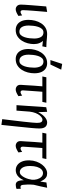

<svg xmlns="http://www.w3.org/2000/svg" viewBox="948 -1676 956 2893"><g transform="rotate(90 1426.5 -230.0)"><path d="M119.9 11.8Q92.6 11.8 71.3 -7.8Q49.9 -27.5 49.9 -67Q49.9 -88 52.4 -128Q54.9 -168 59 -220.7Q63.1 -273.4 67.9 -332Q72.6 -390.5 77.7 -448L160.1 -461.8Q156.1 -410.6 151.2 -356Q146.3 -301.4 142.6 -251Q138.9 -200.7 136.1 -160.6Q133.4 -120.4 133.4 -98.2Q133.4 -78.5 141.2 -69.8Q149.1 -61.1 160.1 -61.1Q169.9 -61.1 184.1 -67.7Q198.3 -74.3 212.7 -85L220.3 -28.7Q188.4 -8.7 164.6 1.6Q140.8 11.8 119.9 11.8Z M430.7 11.8Q387.6 11.8 353.3 -9.6Q318.9 -31.1 299.3 -74.2Q279.7 -117.2 279.7 -180.9Q279.7 -229.9 292.1 -279.3Q304.5 -328.7 330.7 -370Q356.9 -411.4 397.6 -436.6Q438.4 -461.8 495.4 -461.8Q523.7 -461.8 550.4 -458.7Q577.1 -455.5 610.3 -452.8Q643.5 -450 691.2 -449.5L678.4 -389L596.2 -398.5Q614.6 -381 629.7 -345.4Q644.7 -309.7 644.7 -261.1Q644.7 -216.7 632.3 -169.1Q619.9 -121.6 593.6 -80.6Q567.3 -39.6 527.2 -13.9Q487.1 11.8 430.7 11.8ZM457.3 -43.6Q489.4 -43.6 509.6 -66Q529.8 -88.4 541.2 -123.4Q552.6 -158.5 556.8 -196.5Q561 -234.5 561 -266Q561 -327.8 538.8 -367Q516.6 -406.2 468.8 -406.2Q436.8 -406.2 416.2 -383.2Q395.6 -360.3 384.6 -325.1Q373.5 -289.8 369.3 -251.8Q365.1 -213.7 365.1 -184.3Q365.1 -117.7 388.3 -80.6Q411.5 -43.6 457.3 -43.6Z M869.7 11.8Q826.6 11.8 792.3 -9.6Q757.9 -31.1 738.3 -74.2Q718.7 -117.2 718.7 -180.9Q718.7 -229.9 731.5 -279.3Q744.3 -328.7 770.9 -370Q797.4 -411.4 838.1 -436.6Q878.8 -461.8 933.7 -461.8Q977.8 -461.8 1011.7 -440.4Q1045.6 -418.9 1065.1 -376Q1084.7 -333 1084.7 -269.1Q1084.7 -220.1 1072 -170.7Q1059.4 -121.3 1032.8 -80Q1006.3 -38.6 966 -13.4Q925.8 11.8 869.7 11.8ZM896.3 -43.8Q928.4 -43.8 948.6 -66.5Q968.8 -89.2 980.2 -124.3Q991.6 -159.5 995.8 -197.5Q1000 -235.5 1000 -266Q1000 -327 977.3 -366.6Q954.5 -406.2 907.8 -406.2Q875.8 -406.2 855.2 -383Q834.6 -359.8 823.6 -324.2Q812.5 -288.5 808.3 -250.6Q804.1 -212.7 804.1 -184Q804.1 -117.2 828.3 -80.5Q852.6 -43.8 896.3 -43.8ZM885.5 -511.1 943.5 -688.3 1030.1 -673.8 952.4 -511.1Z M1328.7 11.8Q1301.5 11.8 1279.4 -6.6Q1257.3 -25.1 1258.7 -64.4Q1262.5 -114.5 1264.4 -148.5Q1266.4 -182.5 1267.9 -208.9Q1269.4 -235.3 1271.3 -263.1Q1273.2 -290.9 1276.5 -329.5Q1279.7 -368 1284.2 -425.6L1366.6 -439.5Q1362.4 -381.1 1358 -325.1Q1353.6 -269.2 1350 -212.9Q1346.4 -156.5 1342.2 -98.2Q1341.2 -78.5 1349.5 -69.8Q1357.9 -61.1 1368.9 -61.1Q1378.7 -61.1 1392.9 -67.7Q1407.1 -74.3 1421.5 -85L1429.1 -28.7Q1397.2 -8.7 1373.4 1.6Q1349.6 11.8 1328.7 11.8ZM1132.5 -389.7 1145 -450H1528.6L1515.8 -389.7Z M1564.9 0 1595.9 -448 1665.3 -461.8 1670.5 -327.4Q1705.5 -394.4 1746.1 -428.1Q1786.7 -461.8 1824.7 -461.8Q1870.4 -461.8 1893.4 -433.1Q1916.4 -404.3 1916.4 -344.2Q1916.4 -305.2 1908.7 -221.5Q1900.9 -137.7 1888.5 -22.6Q1876.1 92.5 1862.3 227.3L1775.7 215Q1786 130.9 1796.1 47Q1806.3 -37 1814.5 -110.3Q1822.7 -183.6 1827.5 -235.8Q1832.2 -288 1832.2 -307.7Q1832.2 -353.7 1820.5 -372.5Q1808.8 -391.2 1782.7 -391.2Q1770.5 -391.2 1753.3 -380.9Q1736.2 -370.6 1717.6 -347.6Q1699.1 -324.6 1684.1 -287.6Q1669.2 -250.5 1662.5 -197.7L1647.3 0Z M2176.7 11.8Q2149.5 11.8 2127.4 -6.6Q2105.3 -25.1 2106.7 -64.4Q2110.5 -114.5 2112.4 -148.5Q2114.4 -182.5 2115.9 -208.9Q2117.4 -235.3 2119.3 -263.1Q2121.2 -290.9 2124.5 -329.5Q2127.7 -368 2132.2 -425.6L2214.6 -439.5Q2210.4 -381.1 2206 -325.1Q2201.6 -269.2 2198 -212.9Q2194.4 -156.5 2190.2 -98.2Q2189.2 -78.5 2197.5 -69.8Q2205.9 -61.1 2216.9 -61.1Q2226.7 -61.1 2240.9 -67.7Q2255.1 -74.3 2269.5 -85L2277.1 -28.7Q2245.2 -8.7 2221.4 1.6Q2197.6 11.8 2176.7 11.8ZM1980.5 -389.7 1993 -450H2376.6L2363.8 -389.7Z M2544.3 11.3Q2501.5 11.3 2467.4 -12.9Q2433.3 -37.2 2414.2 -83.5Q2395.2 -129.7 2396.7 -194.6Q2398 -251.5 2415.4 -300Q2432.8 -348.5 2460.6 -384.9Q2488.5 -421.4 2523 -441.6Q2557.6 -461.8 2592.9 -461.8Q2628.8 -461.8 2652.1 -446.7Q2675.5 -431.5 2690.5 -407.4Q2705.5 -383.3 2715.2 -357.4Q2717.9 -371.5 2722.8 -400.2Q2727.6 -428.9 2730.1 -451.2L2809.4 -461.8Q2801.7 -421 2790.3 -369.3Q2778.8 -317.5 2764.3 -259.5Q2759.5 -206.9 2761.2 -163.5Q2762.8 -120.1 2765.6 -97.9Q2767.6 -81.8 2773.9 -71.1Q2780.2 -60.3 2797.6 -60.3Q2803.7 -60.3 2812.3 -61.8Q2820.8 -63.3 2824.8 -65.1L2826.4 -0.4Q2815.5 3.8 2799.7 7.6Q2783.9 11.3 2765.3 11.3Q2730.6 11.3 2713.9 -16.5Q2697.2 -44.4 2696.5 -110.1Q2676 -63.4 2651 -36.9Q2626 -10.4 2598.9 0.5Q2571.8 11.3 2544.3 11.3ZM2571.8 -49.9Q2598.2 -49.9 2618.5 -69.8Q2638.8 -89.8 2653.7 -119.2Q2668.7 -148.6 2677.3 -179.2Q2685.9 -209.9 2688.4 -230.4Q2692.5 -271.7 2681.3 -310.6Q2670.1 -349.6 2646.5 -374.5Q2622.9 -399.4 2588.3 -399.4Q2557.5 -399.4 2533.4 -376.1Q2509.2 -352.8 2495.4 -309.2Q2481.6 -265.6 2481.6 -204.9Q2481.6 -127.9 2507.6 -88.9Q2533.6 -49.9 2571.8 -49.9Z"/></g></svg>

Font: Ancizar Sans Thin
Style: Italic
Weight: 100
Italic angle: -4°
Designer: Cesar Puertas, Viviana Monsalve, Julian Moncada, Julian Prieto, Jose Castro, Mariel Hernandez, Felipe Aragon, Sara Alarc
Version: Version 8.100